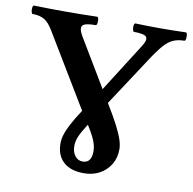

<svg xmlns="http://www.w3.org/2000/svg" viewBox="-92 -742 835 832"><g transform="rotate(10 325.5 -326.0)"><path d="M329 13Q271 13 239.5 -16Q208 -45 208 -97Q208 -115 214 -135Q220 -155 234.5 -183Q249 -211 276 -252L83 -572Q64 -604 44 -616Q24 -628 -8 -628Q-12 -628 -14 -637.5Q-16 -647 -14.5 -656Q-13 -665 -8 -665Q27 -664 61.5 -663.5Q96 -663 130 -663Q165 -663 200 -663.5Q235 -664 269 -665Q274 -665 275.5 -656Q277 -647 275.5 -637.5Q274 -628 269 -628Q223 -628 212.5 -616Q202 -604 220 -572L347 -360L479 -568Q502 -602 493.5 -615Q485 -628 438 -628Q434 -628 432 -637.5Q430 -647 431.5 -656Q433 -665 438 -665Q466 -664 493.5 -663.5Q521 -663 549 -663Q576 -663 603.5 -663.5Q631 -664 659 -665Q664 -665 665.5 -656Q667 -647 665.5 -637.5Q664 -628 659 -628Q632 -628 611 -619Q590 -610 569 -586Q548 -562 519 -517L380 -305Q412 -253 430 -218Q448 -183 456 -159Q464 -135 464 -116Q464 -78 446.5 -49Q429 -20 399 -3.5Q369 13 329 13ZM316 -36Q336 -36 345.5 -49.5Q355 -63 355 -88Q355 -102 351 -117Q347 -132 337.5 -151Q328 -170 311 -197Q287 -160 278 -138.5Q269 -117 269 -97Q269 -70 282 -53Q295 -36 316 -36Z"/></g></svg>

Font: Junicode VF
Style: Regular
Weight: 400
Designer: Peter S. Baker
Version: Version 2.213